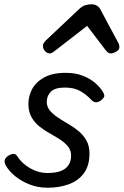

<svg xmlns="http://www.w3.org/2000/svg" viewBox="-20 -860 579 899"><path d="M203 19Q157 19 118 3.5Q79 -12 50.5 -35.5Q22 -59 8 -84Q1 -95 1.5 -106.5Q2 -118 15 -128Q29 -138 41 -139.5Q53 -141 61 -128Q83 -94 121.5 -72Q160 -50 203 -50Q240 -50 264 -59Q288 -68 300.5 -86.5Q313 -105 313 -131Q313 -156 298.5 -174Q284 -192 261.5 -206.5Q239 -221 213 -235.5Q187 -250 164.5 -268Q142 -286 127.5 -311.5Q113 -337 113 -373Q113 -410 130.5 -443Q148 -476 187 -497.5Q226 -519 288 -519Q333 -519 367.5 -505.5Q402 -492 425 -472Q448 -452 460 -433Q467 -422 468.5 -413Q470 -404 453 -390Q440 -381 430 -381Q420 -381 410 -390Q386 -416 357 -433Q328 -450 284 -450Q237 -450 218 -430.5Q199 -411 199 -383Q199 -360 213.5 -342.5Q228 -325 250.5 -310Q273 -295 299 -280Q325 -265 347.5 -246.5Q370 -228 384.5 -202.5Q399 -177 399 -141Q399 -84 372.5 -48.5Q346 -13 301.5 3Q257 19 203 19ZM213 -610Q200 -610 190.5 -621Q181 -632 181 -644Q181 -653 185 -659Q189 -665 193 -669L351 -818Q365 -831 379 -835.5Q393 -840 409 -840Q422 -840 433.5 -833.5Q445 -827 451 -814L533 -661Q537 -654 538 -649Q539 -644 539 -639Q539 -627 524.5 -618.5Q510 -610 500 -610Q490 -610 484.5 -615Q479 -620 474 -626L388 -739L241 -625Q235 -621 228 -615.5Q221 -610 213 -610Z"/></svg>

Font: Playwrite US Trad
Style: Regular
Weight: 400
Designer: Veronika Burian, José Scaglione
Foundry: TypeTogether
Version: Version 1.002